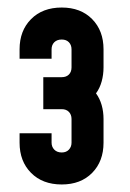

<svg xmlns="http://www.w3.org/2000/svg" viewBox="-20 -810 344 510"><path d="M144 -320Q93 -320 62.5 -350.8Q32 -381.5 32 -431V-456H117V-431Q117 -420 124.2 -412.5Q131.5 -405 144 -405Q156 -405 163 -412.5Q170 -420 170 -431V-494Q170 -505.5 163 -512.8Q156 -520 144 -520H95V-605H144Q156 -605 163 -612Q170 -619 170 -631V-679Q170 -690.5 163 -697.8Q156 -705 144 -705Q131.5 -705 124.2 -697.8Q117 -690.5 117 -679V-654H32V-679Q32 -728.5 62.5 -759.2Q93 -790 144 -790Q194.5 -790 224.8 -759.2Q255 -728.5 255 -679V-631Q255 -611.5 250 -593.5Q245 -575.5 235 -562Q245 -548.5 250 -531Q255 -513.5 255 -494V-431Q255 -381.5 224.8 -350.8Q194.5 -320 144 -320Z"/></svg>

Font: Mohave Light
Style: Bold
Weight: 700
Version: Version 2.003